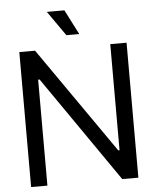

<svg xmlns="http://www.w3.org/2000/svg" viewBox="-61 -981 829 1031"><g transform="rotate(-5 353.5 -465.0)"><path d="M642.6 -727.5V0H555.7L160.2 -571.3H152.3V0H64.5V-727.5H149.4L547.9 -155.3H554.7V-727.5ZM393.6 -795.9H324.2L230.5 -929.7H325.2Z"/></g></svg>

Font: Inter Tight
Style: Regular
Weight: 400
Designer: Rasmus Andersson
Foundry: rsms
Version: Version 3.002